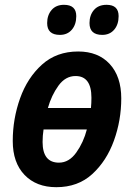

<svg xmlns="http://www.w3.org/2000/svg" viewBox="-20 -768 556 798"><path d="M297 -701Q297 -748 246 -748Q213 -748 194.5 -726.5Q176 -705 176 -672Q176 -623 229 -623Q260 -623 278.5 -644.5Q297 -666 297 -701ZM473 -701Q473 -748 423 -748Q389 -748 370.5 -726.5Q352 -705 352 -672Q352 -623 405 -623Q436 -623 454.5 -644.5Q473 -666 473 -701ZM484 -359Q484 -450 436 -502Q388 -554 305 -554Q215 -554 154.5 -499.5Q94 -445 63.5 -359.5Q33 -274 33 -182Q33 -92 82 -41Q131 10 214 10Q304 10 363.5 -44.5Q423 -99 453.5 -183.5Q484 -268 484 -359ZM294 -452Q360 -452 360 -362Q360 -339 358 -319H179Q194 -372 223 -412Q252 -452 294 -452ZM157 -178Q157 -204 161 -230H341Q327 -176 297 -134Q267 -92 225 -92Q157 -92 157 -178Z"/></svg>

Font: Noto Sans UI SemiCondensed
Style: Bold Italic
Weight: 700
Width: 4
Designer: Monotype Design Team
Foundry: Monotype Imaging Inc.
Version: 1.001